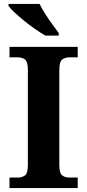

<svg xmlns="http://www.w3.org/2000/svg" viewBox="-20 -951 441 971"><path d="M28 0V-53H70Q92 -53 106.5 -64Q121 -75 121 -118V-596Q121 -639 106.5 -650Q92 -661 70 -661H28V-714H373V-661H331Q309 -661 294.5 -650Q280 -639 280 -596V-118Q280 -75 294.5 -64Q309 -53 331 -53H373V0ZM209 -771Q185 -785 157 -804.5Q129 -824 102 -846Q75 -868 53.5 -888Q32 -908 23 -921V-931H180Q191 -909 208 -882Q225 -855 244 -829Q263 -803 277 -784V-771Z"/></svg>

Font: Noto Serif Tibetan
Style: Bold
Weight: 700
Designer: Monotype Design Team
Foundry: Monotype Imaging Inc.
Version: Version 2.103; ttfautohint (v1.8.4.7-5d5b)